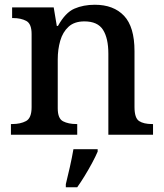

<svg xmlns="http://www.w3.org/2000/svg" viewBox="-20 -567 691 808"><path d="M26 0V-45H32Q66 -45 89.5 -57.5Q113 -70 113 -116V-424Q113 -467 90.5 -479Q68 -491 35 -491H31V-536H206L219 -458H224Q255 -514 293 -530.5Q331 -547 379 -547Q458 -547 502 -500.5Q546 -454 546 -352V-117Q546 -70 565.5 -57.5Q585 -45 619 -45H624V0H436V-341Q436 -406 413.5 -441.5Q391 -477 335 -477Q293 -477 268.5 -454.5Q244 -432 233.5 -395.5Q223 -359 223 -317V-111Q223 -68 245.5 -56.5Q268 -45 301 -45H305V0ZM257 208Q265 176 274 136Q283 96 289 61H391V71Q382 92 367.5 119Q353 146 336.5 173Q320 200 305 221H257Z"/></svg>

Font: Noto Serif Hentaigana Medium
Style: Regular
Weight: 500
Designer: Kazuhiro Yamada
Foundry: nipponia
Version: Version 1.000; ttfautohint (v1.8.4.7-5d5b)